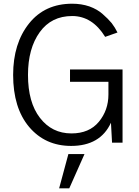

<svg xmlns="http://www.w3.org/2000/svg" viewBox="-20 -769 749 1035"><path d="M50.8 -365.2Q50.8 -535.2 136.7 -642.6Q221.7 -749 369.1 -749Q418.9 -749 461.9 -734.4Q504.9 -718.8 533.2 -693.4Q562.5 -668 582 -644.5Q600.6 -620.1 613.3 -593.8Q590.8 -585.9 546.9 -570.3Q477.5 -682.6 369.1 -682.6Q256.8 -682.6 194.3 -595.7Q130.9 -507.8 130.9 -365.2Q130.9 -216.8 195.3 -133.8Q259.8 -49.8 365.2 -49.8Q460.9 -49.8 512.7 -112.3Q564.5 -174.8 564.5 -259.8Q564.5 -282.2 564.5 -328.1Q512.7 -328.1 357.4 -328.1Q357.4 -344.7 357.4 -394.5Q428.7 -394.5 640.6 -394.5Q640.6 -295.9 640.6 0Q627 0 584 0Q583 -27.3 578.1 -107.4Q520.5 17.6 363.3 17.6Q223.6 17.6 136.7 -85Q50.8 -187.5 50.8 -365.2ZM298.8 246.1Q311.5 200.2 348.6 61.5Q370.1 61.5 435.5 61.5Q415 107.4 353.5 246.1Q339.8 246.1 298.8 246.1Z"/></svg>

Font: Gothic A1
Style: Regular
Weight: 400
Designer: HanYang I&C Co.,Ltd.
Version: Version 2.50